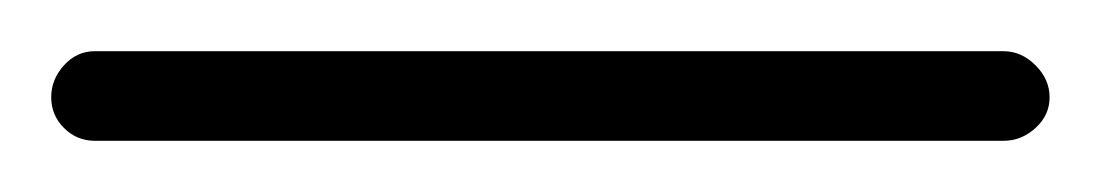

<svg xmlns="http://www.w3.org/2000/svg" viewBox="-37 -38 430 75"><path d="M0 17Q-7 17 -12 12Q-17 7 -17 0Q-17 -7 -12 -12.5Q-7 -18 0 -18Q89 -18 177.5 -18Q266 -18 355 -18Q355 -18 355 -18Q355 -18 355 -18Q362 -18 367.5 -12.5Q373 -7 373 0Q373 7 367.5 12Q362 17 355 17Q266 17 177.5 17Q89 17 0 17Q0 17 0 17Q0 17 0 17Z"/></svg>

Font: FRB American Cursive
Style: Italic
Weight: 400
Italic angle: -25°
Version: Version 2.0;Modular Font Editor K font №1